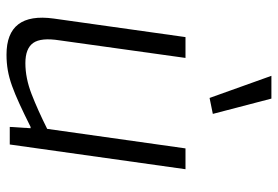

<svg xmlns="http://www.w3.org/2000/svg" viewBox="-152 -692 854 590"><g transform="rotate(90 275.0 -397.0)"><path d="M148 10Q17 10 37 -135L94 -540H158L104 -153Q95 -96 112 -72Q129 -48 174 -48Q220 -48 269 -67Q318 -86 376 -115L436 -540H500L424 0H370L374 -64H370Q330 -44 299.5 -30Q269 -16 244 -7Q219 2 196 6Q173 10 148 10ZM281 -614 213 -804H283L330 -624Z"/></g></svg>

Font: Plata Sans Light
Style: Italic
Weight: 300
Italic angle: -8°
Designer: Pablo Impallari, Andres Torresi, & Cristiano Sobral
Foundry: Pablo Impallari, Andres Torresi, & Cristiano Sobral
Version: Version 1.00;December 28, 2019;FontCreator 12.0.0.2547 64-bi